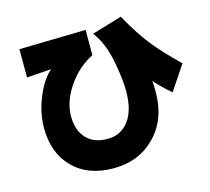

<svg xmlns="http://www.w3.org/2000/svg" viewBox="-118 -922 1236 1132"><g transform="rotate(-15 500.0 -356.5)"><path d="M85 -580.1V-752.9L491.2 -761.7V-607.4Q399.4 -561.5 337.9 -471.2Q276.4 -380.9 276.4 -293Q276.4 -205.1 322.3 -156.2Q368.2 -107.4 450.7 -107.4Q533.2 -107.4 581.1 -171.4Q628.9 -235.4 628.9 -352.5Q628.9 -420.9 608.9 -529.3Q588.9 -637.7 543 -707Q532.2 -721.7 528.3 -728.5L711.9 -783.2Q774.4 -669.9 832 -596.2Q889.6 -522.5 992.2 -423.8L891.6 -273.4Q827.1 -329.1 793 -370.1Q795.9 -351.6 795.9 -301.8Q795.9 -135.7 696.3 -33.2Q596.7 69.3 440.9 69.3Q285.2 69.3 194.8 -22Q104.5 -113.3 104.5 -265.6Q104.5 -355.5 141.6 -448.2Q178.7 -541 234.4 -590.8Z"/></g></svg>

Font: GenEi M Gothic v2 Black
Style: Regular
Weight: 900
Version: Version 2.0